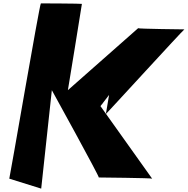

<svg xmlns="http://www.w3.org/2000/svg" viewBox="-20 -1051 1112 1137"><path d="M881 7 564 -438 515 -376C512 -372 515 -369 522 -369C529 -369 535 -372 538 -376C538 -376 560 -403 583 -433C585 -434 587 -436 587 -438C601 -456 615 -474 626 -489L607 -376C606 -372 1067 -877 1072 -877C1072 -877 797 -880 798 -884L382 -517C382 -518 466 -1027 465 -1028C464 -1030 226 -1031 222 -1031C215 -1031 38 3 35 7L224 66L287 -517C287 -517 572 0 565 0C565 0 880 3 881 7Z"/></svg>

Font: PlasticEraser
Style: It
Weight: 400
Foundry: Cannot Into Space Fonts
Version: Version 0.43